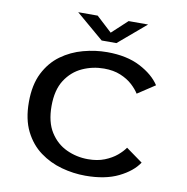

<svg xmlns="http://www.w3.org/2000/svg" viewBox="-96 -994 1067 1097"><g transform="rotate(10 437.5 -445.5)"><path d="M470.5 11Q401 11 332 -8Q263 -27 206.2 -68.8Q149.5 -110.5 115 -179.2Q80.5 -248 80.5 -348Q80.5 -448 115.2 -516.8Q150 -585.5 207.2 -627Q264.5 -668.5 334 -687.2Q403.5 -706 472.5 -706Q586.5 -706 664.5 -665.5Q742.5 -625 779.5 -568L678.5 -501.5Q663 -526.5 635.5 -551.5Q608 -576.5 567 -593.5Q526 -610.5 471 -610.5Q405 -610.5 345.8 -583.5Q286.5 -556.5 249.2 -498.8Q212 -441 212 -348Q212 -255 248.8 -197Q285.5 -139 344.2 -111.8Q403 -84.5 469 -84.5Q524 -84.5 565.2 -101Q606.5 -117.5 634.8 -141.2Q663 -165 678.5 -188L775 -118.5Q739.5 -64.5 662.5 -26.8Q585.5 11 470.5 11ZM269 -902H382L472 -819L561.5 -902H674.5L514.5 -766H429Z"/></g></svg>

Font: Trispace SemiExpanded Medium
Style: Regular
Weight: 500
Width: 6
Designer: Tyler Finck
Foundry: Etcetera Type Company
Version: Version 1.210; ttfautohint (v1.8.3)